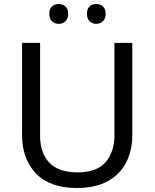

<svg xmlns="http://www.w3.org/2000/svg" viewBox="-20 -928 771 958"><path d="M640 -252Q640 -178 610 -118.5Q580 -59 518.5 -24.5Q457 10 362 10Q229 10 159.5 -62.5Q90 -135 90 -254V-714H180V-251Q180 -164 226.5 -116Q273 -68 367 -68Q464 -68 507.5 -119.5Q551 -171 551 -252V-714H640ZM226 -859Q226 -885 240 -896.5Q254 -908 273 -908Q292 -908 306 -896.5Q320 -885 320 -859Q320 -834 306 -821.5Q292 -809 273 -809Q254 -809 240 -821.5Q226 -834 226 -859ZM414 -859Q414 -885 427.5 -896.5Q441 -908 460 -908Q479 -908 493 -896.5Q507 -885 507 -859Q507 -834 493 -821.5Q479 -809 460 -809Q441 -809 427.5 -821.5Q414 -834 414 -859Z"/></svg>

Font: Noto Sans Balinese
Style: Regular
Weight: 400
Designer: Aditya Bayu, David Williams
Foundry: David Williams
Version: Version 2.003